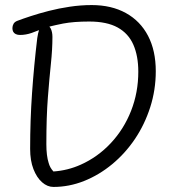

<svg xmlns="http://www.w3.org/2000/svg" viewBox="-20 -729 685 758"><path d="M191 9Q167 9 146 -9.5Q125 -28 112 -61.5Q99 -95 99 -141Q99 -254 106.5 -361.5Q114 -469 127 -578Q130 -598 134 -610Q118 -604 105 -599Q82 -591 59 -591Q49 -591 42 -594.5Q35 -598 32 -604Q29 -610 29 -618Q29 -627 33.5 -635Q38 -643 49 -647Q70 -655 102 -665.5Q134 -676 173 -686Q212 -696 255.5 -702.5Q299 -709 342 -709Q420 -709 477 -677.5Q534 -646 564.5 -587.5Q595 -529 595 -448Q595 -374 573 -305.5Q551 -237 512.5 -180Q474 -123 422.5 -80.5Q371 -38 312 -14.5Q253 9 191 9ZM175 -624Q177 -621 180 -617Q187 -603 187 -583Q187 -535 181 -478Q175 -421 169 -344.5Q163 -268 163 -160Q163 -114 172 -86Q177 -67 191 -52Q248 -56 299 -79Q366 -109 417.5 -164Q469 -219 497.5 -291.5Q526 -364 526 -446Q526 -508 506.5 -552.5Q487 -597 444.5 -620.5Q402 -644 332 -644Q271 -644 229 -636Q199 -630 175 -624Z"/></svg>

Font: Shantell Sans Light Light
Style: Regular
Weight: 300
Version: Version 1.008;[ac192a2d6]